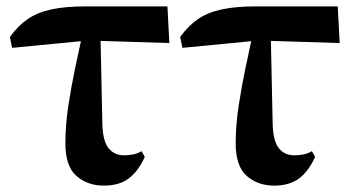

<svg xmlns="http://www.w3.org/2000/svg" viewBox="-20 -565 1108 602"><path d="M18 -415 11 -449Q36 -484 66.5 -505Q97 -526 141 -535.5Q185 -545 249 -545H505L511 -430L256 -438ZM306 17Q254 17 219.5 -13.5Q185 -44 185 -115Q185 -172 194 -231.5Q203 -291 215 -348.5Q227 -406 238 -456H295L301 -173Q303 -121 321 -99.5Q339 -78 369 -78Q385 -78 398.5 -81Q412 -84 424 -91L434 -73Q413 -27 383 -5Q353 17 306 17Z M552 -415 545 -449Q570 -484 600.5 -505Q631 -526 675 -535.5Q719 -545 783 -545H1039L1045 -430L790 -438ZM840 17Q788 17 753.5 -13.5Q719 -44 719 -115Q719 -172 728 -231.5Q737 -291 749 -348.5Q761 -406 772 -456H829L835 -173Q837 -121 855 -99.5Q873 -78 903 -78Q919 -78 932.5 -81Q946 -84 958 -91L968 -73Q947 -27 917 -5Q887 17 840 17Z"/></svg>

Font: Noto Serif TC ExtraBold
Style: Regular
Weight: 800
Designer: Ryoko NISHIZUKA 西塚涼子 (kana & ideographs); Frank Grießhammer (Latin, Greek & Cyrillic); Wenlong ZHANG 张文龙 (bopomofo); San
Foundry: Adobe
Version: Version 2.002-H1;hotconv 1.1.0;makeotfexe 2.6.0